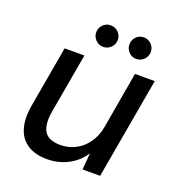

<svg xmlns="http://www.w3.org/2000/svg" viewBox="-128 -795 846 913"><g transform="rotate(20 295.0 -339.0)"><path d="M210 12Q149 12 110 -13.5Q71 -39 57 -87.5Q43 -136 55 -204L109 -512H209L156 -211Q144 -143 164.5 -108Q185 -73 247 -73Q286 -73 321 -90.5Q356 -108 381 -142Q406 -176 415 -225L465 -512H565L475 0H386L393 -84Q364 -39 316 -13.5Q268 12 210 12ZM278 -581Q256 -581 240 -597Q224 -613 224 -636Q224 -658 240 -674Q256 -690 278 -690Q301 -690 317 -674Q333 -658 333 -636Q333 -613 317 -597Q301 -581 278 -581ZM446 -581Q423 -581 407.5 -597Q392 -613 392 -636Q392 -658 407.5 -674Q423 -690 446 -690Q468 -690 484 -674Q500 -658 500 -636Q500 -613 484 -597Q468 -581 446 -581Z"/></g></svg>

Font: DM Sans 12pt Medium
Style: Italic
Weight: 500
Italic angle: -10°
Version: Version 4.004;gftools[0.9.30]